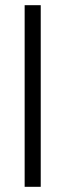

<svg xmlns="http://www.w3.org/2000/svg" viewBox="-20 -720 252 740"><path d="M75 0V-700H137V0Z"/></svg>

Font: Georama Light
Style: Regular
Weight: 300
Designer: Jean-Baptiste Levee
Foundry: Production Type
Version: Version 1.000